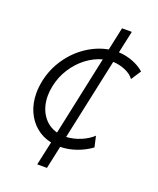

<svg xmlns="http://www.w3.org/2000/svg" viewBox="-141 -724 768 933"><g transform="rotate(20 242.5 -257.0)"><path d="M192.4 1Q147.9 -8.3 114.3 -36.1Q80.6 -64 61.8 -106.4Q43 -148.9 43 -201.2Q43 -230.5 49.8 -264.6Q63.5 -330.1 101.1 -384.8Q138.7 -439.5 191.4 -474.4Q244.1 -509.3 301.3 -519.5L326.7 -638.2H377.4L352.5 -523.4Q390.1 -521.5 425 -508.3Q460 -495.1 485.4 -472.7L452.1 -421.4Q435.5 -443.8 404.8 -456.5Q374 -469.2 342.3 -470.2L252 -49.3Q290 -51.3 326.4 -66.7Q362.8 -82 386.2 -104.5L398.9 -48.3Q363.8 -22.9 323 -8.8Q282.2 5.4 241.2 5.9L215.8 124H165.5ZM99.6 -207.5Q99.6 -149.4 127.4 -108.2Q155.3 -66.9 203.1 -54.2L290.5 -464.4Q247.6 -453.1 209 -423.8Q170.4 -394.5 142.8 -351.3Q115.2 -308.1 105 -257.3Q99.6 -230.5 99.6 -207.5Z"/></g></svg>

Font: Reddit Sans Chocolate Light
Style: Italic
Weight: 300
Italic angle: -11.25°
Designer: Stephen Hutchings
Version: Version 1.013